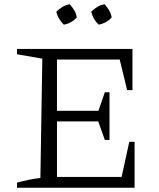

<svg xmlns="http://www.w3.org/2000/svg" viewBox="-20 -883 749 903"><path d="M588 -216H613V0H60V-24Q89 -32 116 -37.5Q143 -43 170 -46L179 -607L60 -628V-653H603V-459H578L543 -603H218L248 -633V-362H443L473 -449H495V-225H473L442 -312H248V-21L218 -51H552ZM308 -863Q320 -850 329.5 -834Q339 -818 341 -801Q330 -788 314 -779Q298 -770 280 -767Q268 -779 258.5 -794.5Q249 -810 245 -828Q257 -840 273 -850Q289 -860 308 -863ZM472 -863Q484 -850 493.5 -834Q503 -818 505 -801Q494 -788 477.5 -779Q461 -770 444 -767Q431 -779 422 -795Q413 -811 409 -828Q421 -840 437 -850Q453 -860 472 -863Z"/></svg>

Font: Piazzolla Thin Light
Style: Regular
Weight: 300
Version: Version 2.005